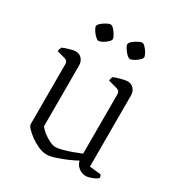

<svg xmlns="http://www.w3.org/2000/svg" viewBox="-167 -812 871 932"><g transform="rotate(30 268.5 -346.5)"><path d="M230 5Q207 5 183 -5.5Q159 -16 137.5 -31.5Q116 -47 102.5 -61.5Q89 -76 89 -84V-421Q89 -439 73 -444L25 -457Q26 -465 28.5 -471.5Q31 -478 33 -481Q46 -487 68.5 -493.5Q91 -500 102 -500Q124 -500 137 -485Q150 -470 150 -447V-108Q158 -96 175.5 -82Q193 -68 213 -58Q233 -48 249 -48Q262 -48 286.5 -54.5Q311 -61 336.5 -70.5Q362 -80 381 -88V-421Q381 -439 364 -444L313 -458Q313 -466 315.5 -472Q318 -478 319 -481Q333 -487 357.5 -493.5Q382 -500 393 -500Q415 -500 428 -485Q441 -470 441 -447V-50L504 -43Q506 -41 508 -36.5Q510 -32 510 -26Q501 -16 480 -8Q459 0 446 0Q423 0 405 -14.5Q387 -29 383 -50Q362 -38 332.5 -25.5Q303 -13 275 -4Q247 5 230 5ZM347 -599Q340 -599 329 -609.5Q318 -620 309.5 -633.5Q301 -647 301 -655Q301 -663 312.5 -673Q324 -683 338.5 -690.5Q353 -698 361 -698Q368 -698 378.5 -687Q389 -676 396.5 -662.5Q404 -649 404 -641Q404 -634 393.5 -624Q383 -614 369.5 -606.5Q356 -599 347 -599ZM171 -599Q164 -599 153 -609.5Q142 -620 133.5 -633.5Q125 -647 125 -655Q125 -663 136.5 -673Q148 -683 162 -690.5Q176 -698 184 -698Q192 -698 202 -687Q212 -676 220 -662.5Q228 -649 228 -641Q228 -634 217.5 -624Q207 -614 193.5 -606.5Q180 -599 171 -599Z"/></g></svg>

Font: Texturina 72pt ExtraLight
Style: Regular
Weight: 200
Designer: Guillermo Torres Carreño
Foundry: Omnibus-Type
Version: Version 1.002; ttfautohint (v1.8.3)